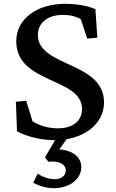

<svg xmlns="http://www.w3.org/2000/svg" viewBox="-20 -722 608 1004"><path d="M266 11H268L215 101L233 124C290 117 324 138 324 169C324 198 299 215 267 215C234 215 203 203 177 186L154 233C185 251 224 262 262 262C343 262 405 215 405 152C405 98 358 64 290 59L328 6C445 -14 524 -89 524 -187C524 -401 178 -371 178 -539C178 -602 229 -644 307 -644C348 -644 376 -637 403 -621L436 -520L489 -525L479 -674C439 -692 381 -702 320 -702C171 -702 65 -622 65 -506C65 -282 409 -318 409 -152C409 -89 360 -51 283 -51C233 -51 188 -64 150 -88L117 -195L63 -190L69 -36C116 -8 197 11 266 11Z"/></svg>

Font: TPK Tissa Web Medium
Style: Regular
Weight: 500
Designer: Jacques Le Bailly, Suppakit Chalermlarp | Katatrad Co.,Ltd.
Foundry: Jacques Le Bailly, Cadson Demak Co.,Ltd.
Version: Version 5.000;Glyphs 3.1.2 (3151)